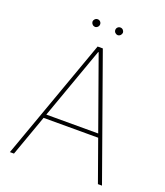

<svg xmlns="http://www.w3.org/2000/svg" viewBox="-156 -977 928 1081"><g transform="rotate(20 308.0 -436.0)"><path d="M56.6 0H32.2L293 -727.5H324.2L584 0H559.6L309.6 -699.2H306.6ZM139.6 -268.6H477.5V-246.1H139.6ZM241.2 -826.2Q231.9 -826.7 225.1 -833.5Q218.3 -840.3 217.8 -849.6Q218.3 -858.9 225.1 -865.5Q231.9 -872.1 241.2 -872.1Q250.5 -872.1 257.1 -865.5Q263.7 -858.9 263.7 -849.6Q263.7 -840.3 257.1 -833.5Q250.5 -826.7 241.2 -826.2ZM377 -826.2Q367.7 -826.7 361.1 -833.5Q354.5 -840.3 354.5 -849.6Q354.5 -858.9 361.1 -865.5Q367.7 -872.1 377 -872.1Q386.7 -872.1 393.3 -865.5Q399.9 -858.9 400.4 -849.6Q399.9 -840.3 393.3 -833.5Q386.7 -826.7 377 -826.2Z"/></g></svg>

Font: Inter Tight Thin
Style: Regular
Weight: 250
Designer: Rasmus Andersson
Foundry: rsms
Version: Version 3.004